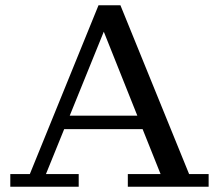

<svg xmlns="http://www.w3.org/2000/svg" viewBox="-20 -707 829 727"><path d="M19 0V-48H93L353 -687H436L696 -48H770V0H464V-48H588L520 -218H223L154 -48H278V0ZM244 -269H500L373 -587Z"/></svg>

Font: Montagu Slab 144pt
Style: Regular
Weight: 400
Designer: Florian Karsten
Foundry: Florian Karsten
Version: Version 1.000; ttfautohint (v1.8.3)